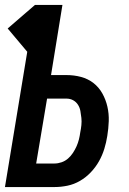

<svg xmlns="http://www.w3.org/2000/svg" viewBox="-24 -755 519 775"><path d="M-4 0 86 -546 7 -640 117 -735H228L182 -452H244Q275 -452 303 -444.5Q331 -437 353 -420Q375 -403 389 -378Q403 -353 409.5 -324.5Q416 -296 415 -266Q414 -236 409 -206Q405 -180 397 -154Q389 -128 375.5 -104Q362 -80 342.5 -59.5Q323 -39 299 -25Q275 -11 248.5 -5.5Q222 0 196 0ZM122 -95H196Q210 -95 224.5 -100Q239 -105 250.5 -115Q262 -125 270.5 -138Q279 -151 285 -164.5Q291 -178 294.5 -192Q298 -206 300 -221Q303 -235 304.5 -250Q306 -265 304.5 -279Q303 -293 300.5 -307Q298 -321 290.5 -332.5Q283 -344 271 -350.5Q259 -357 244 -357H166Z"/></svg>

Font: Iosevka QP
Style: Bold Italic
Weight: 700
Italic angle: -9°
Designer: Belleve Invis
Foundry: Belleve Invis
Version: Version 20.0.0; ttfautohint (v1.8.4)